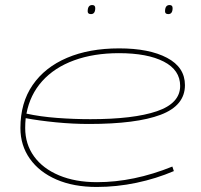

<svg xmlns="http://www.w3.org/2000/svg" viewBox="-20 -732 799 762"><path d="M670 -53Q600 -23 521.5 -6.5Q443 10 364 10Q272 10 204 -19.5Q136 -49 98.5 -102Q61 -155 61 -224Q61 -324 109.5 -394.5Q158 -465 246 -502.5Q334 -540 453 -540Q572 -540 643 -502.5Q714 -465 714 -394Q714 -313 617.5 -276.5Q521 -240 333 -240Q269 -240 202.5 -246.5Q136 -253 82 -263Q80 -244 80 -224Q80 -160 115 -111.5Q150 -63 214.5 -36Q279 -9 365 -9Q511 -9 664 -71ZM452 -521Q352 -521 274 -492.5Q196 -464 147.5 -410Q99 -356 85 -281Q140 -269 206.5 -264Q273 -259 339 -259Q510 -259 602.5 -290.5Q695 -322 695 -391Q695 -454 630 -487.5Q565 -521 452 -521ZM648 -676Q635 -676 635 -687Q635 -712 653 -712Q665 -712 665 -700Q665 -676 648 -676ZM341 -676Q328 -676 328 -687Q328 -712 346 -712Q358 -712 358 -700Q358 -676 341 -676Z"/></svg>

Font: Georama ExtraExtended Thin
Style: Italic
Weight: 100
Width: 8
Italic angle: -9°
Designer: Jean-Baptiste Levee
Foundry: Production Type
Version: Version 1.000